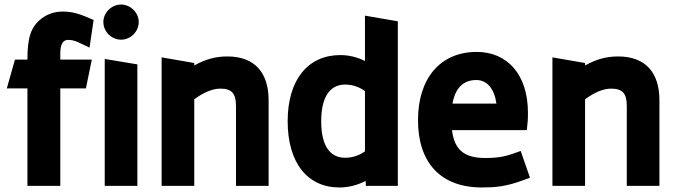

<svg xmlns="http://www.w3.org/2000/svg" viewBox="-20 -820 2974 847"><path d="M101 0H246V-430H359L385 -557H246V-583C246 -623 256 -644 281 -644C311 -644 329 -631 375 -610L393 -732C338 -756 304 -769 258 -769C226 -769 197 -761 173 -745C113 -706 101 -649 101 -557H46L10 -430H101Z M442 0H586V-536L442 -560ZM436 -723C436 -680 472 -645 514 -645C556 -645 592 -680 592 -723C592 -764 556 -800 514 -800C472 -800 436 -764 436 -723Z M1021 -353V0H1165V-378C1165 -498 1105 -571 983 -571C932 -571 886 -559 837 -531V-542L693 -567V0H837V-382C879 -413 918 -429 952 -429C1002 -429 1021 -408 1021 -353Z M1477 7C1517 7 1557 -3 1593 -22L1594 0H1735V-726L1590 -751V-551C1556 -568 1519 -577 1481 -577C1340 -577 1249 -470 1249 -285C1249 -101 1337 7 1477 7ZM1397 -285C1397 -389 1433 -447 1503 -447C1544 -447 1576 -429 1590 -418V-152C1573 -140 1542 -124 1503 -124C1434 -124 1397 -179 1397 -285Z M2106 7C2162 7 2210 4 2288 -25L2318 -36L2277 -154C2219 -133 2192 -123 2120 -123C2025 -123 1984 -162 1974 -246H2304C2308 -281 2309 -290 2309 -323C2309 -491 2218 -591 2083 -591C1923 -591 1824 -475 1824 -290C1824 -102 1924 7 2106 7ZM1976 -363C1985 -414 2011 -467 2081 -467C2129 -467 2161 -428 2170 -363Z M2745 -353V0H2889V-378C2889 -498 2829 -571 2707 -571C2656 -571 2610 -559 2561 -531V-542L2417 -567V0H2561V-382C2603 -413 2642 -429 2676 -429C2726 -429 2745 -408 2745 -353Z"/></svg>

Font: All Genders v4
Style: Bold
Weight: 700
Designer: Rassam Alawdi
Foundry: Rassam Art
Version: Version 3.100;FEAKit 1.0